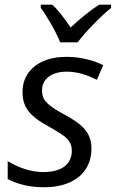

<svg xmlns="http://www.w3.org/2000/svg" viewBox="-20 -786 492 816"><path d="M12.7 -25.4V-101.1Q50.8 -78.1 89.4 -66.4Q127.9 -54.7 163.1 -54.7Q222.2 -54.7 253.7 -78.4Q285.2 -102.1 285.2 -145.5Q285.2 -163.1 278.6 -177Q272 -190.9 257.8 -203.1Q240.2 -218.3 193.4 -244.6Q158.2 -263.7 135.7 -280.5Q113.3 -297.4 100.1 -314.9Q87.4 -332 81.5 -351.6Q75.7 -371.1 75.7 -395Q75.7 -439.5 98.6 -473.4Q121.6 -507.3 163.8 -525.9Q206.1 -544.4 262.7 -544.4Q304.2 -544.4 345.7 -534.9Q387.2 -525.4 418.5 -508.8L391.6 -446.8Q324.7 -481.4 263.2 -481.4Q215.3 -481.4 187 -459.7Q158.7 -438 158.7 -402.3Q158.7 -380.9 166 -366.9Q173.3 -353 191.4 -338.4Q213.4 -320.8 247.6 -302.7Q296.4 -276.4 319.8 -256.6Q343.3 -236.8 355.5 -213.9Q368.7 -188.5 368.7 -155.3Q368.7 -104.5 344.5 -67.4Q320.3 -30.3 274.9 -10.3Q229.5 9.8 167.5 9.8Q78.1 9.8 12.7 -25.4ZM153.3 -752.4V-766.1H201.7Q231.9 -740.7 280.3 -668.9Q308.6 -696.3 341.6 -722.7Q374.5 -749 401.4 -766.1H452.1V-752.4Q418.9 -725.6 377.2 -682.9Q335.4 -640.1 310.1 -606H235.8Q222.2 -640.1 198.2 -682.1Q174.3 -724.1 153.3 -752.4Z"/></svg>

Font: Viking Open Sans
Style: Italic
Weight: 400
Italic angle: -12°
Foundry: Ascender Corporation
Version: Version 2.000